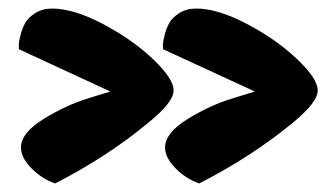

<svg xmlns="http://www.w3.org/2000/svg" viewBox="-20 -486 786 449"><path d="M361 -382Q361 -388 365 -404Q369 -420 376 -432.5Q383 -445 399.5 -455.5Q416 -466 439 -466Q489 -466 557.5 -430Q626 -394 674.5 -348Q723 -302 723 -274.5Q723 -247 666 -200Q569 -120 446 -57Q416 -67 391 -92Q366 -117 366 -141Q366 -175 418.5 -207.5Q471 -240 524 -256L576 -272L361 -371ZM24 -382Q24 -388 28 -404Q32 -420 39 -432.5Q46 -445 62.5 -455.5Q79 -466 102 -466Q152 -466 220.5 -430Q289 -394 337.5 -348Q386 -302 386 -274.5Q386 -247 328 -200Q232 -120 109 -57Q79 -67 54 -92Q29 -117 29 -141Q29 -175 81.5 -207.5Q134 -240 186 -256L238 -272L24 -371Z"/></svg>

Font: Chela One
Style: Regular
Weight: 400
Designer: Miguel Hernandez
Foundry: LatinoType
Version: Version 1.001